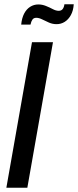

<svg xmlns="http://www.w3.org/2000/svg" viewBox="-20 -886 368 906"><path d="M10 0 131 -687H230L109 0ZM80 -770Q83 -801 94 -822Q105 -843 122.5 -854Q140 -865 161 -865Q179 -865 196.5 -858Q214 -851 229 -843Q244 -835 257 -835Q269 -835 275.5 -843Q282 -851 284 -866H328Q326 -836 314.5 -815Q303 -794 285.5 -783Q268 -772 247 -772Q228 -772 211 -779.5Q194 -787 179 -794.5Q164 -802 151 -802Q139 -802 133 -793.5Q127 -785 124 -770Z"/></svg>

Font: Archivo ExtraCondensed Medium
Style: Italic
Weight: 500
Width: 2
Italic angle: -10°
Designer: Hector Gatti
Foundry: Omnibus-Type
Version: Version 2.001